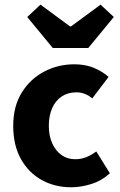

<svg xmlns="http://www.w3.org/2000/svg" viewBox="-20 -780 507 812"><path d="M281.2 12Q211.9 12 156.4 -18.7Q100.9 -49.5 68.4 -107.5Q35.9 -165.6 35.9 -247.9Q35.9 -330.4 72.1 -388.5Q108.2 -446.7 167 -477.4Q225.8 -508.1 294.4 -508.1Q340.2 -508.1 376.1 -493.4Q412 -478.7 439.3 -454.7L370.2 -363.9Q353.2 -377.8 337.1 -383.6Q321 -389.5 302.6 -389.5Q267.3 -389.5 241.1 -372.1Q214.9 -354.7 200.7 -322.8Q186.5 -290.8 186.5 -247.9Q186.5 -205 201.2 -173.1Q215.9 -141.2 240.8 -123.9Q265.7 -106.6 297.7 -106.6Q323.8 -106.6 345.9 -115.7Q367.9 -124.8 387.2 -139.6L444.7 -47.1Q409 -14.9 365.3 -1.5Q321.6 12 281.2 12ZM203.3 -576.9 95.2 -708.1 151.1 -760.4 276.2 -668.3H280.2L405.4 -760.4L461.3 -708.1L353.2 -576.9Z"/></svg>

Font: Source Sans 3 Variable
Style: Regular
Weight: 200
Designer: Paul D. Hunt
Foundry: Adobe Systems Incorporated
Version: Version 3.026